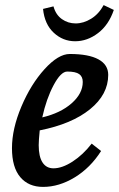

<svg xmlns="http://www.w3.org/2000/svg" viewBox="-20 -722 467 754"><path d="M27 -140Q27 -216 64 -303.5Q101 -391 155 -450.5Q209 -510 254 -510Q328 -510 366.5 -489Q405 -468 405 -428Q405 -351 333.5 -293Q262 -235 136 -210Q132 -170 132 -152Q132 -107 147 -84Q162 -61 190 -61Q224 -61 265 -87.5Q306 -114 340 -158L377 -129Q335 -63 273.5 -25.5Q212 12 149 12Q92 12 59.5 -26.5Q27 -65 27 -140ZM305 -400Q305 -421 291 -431Q277 -441 244 -441Q219 -441 190.5 -387.5Q162 -334 146 -261Q218 -278 261.5 -316.5Q305 -355 305 -400ZM275 -560Q227 -560 191 -593.5Q155 -627 149 -687L190 -697Q199 -664 223 -647Q247 -630 277 -630Q308 -630 338 -648.5Q368 -667 387 -702L427 -683Q407 -624 365 -592Q323 -560 275 -560Z"/></svg>

Font: Andada Pro SemiBold
Style: Italic
Weight: 600
Italic angle: -6.99998°
Designer: Carolina Giovagnoli
Foundry: Huerta Tipografica
Version: Version 3.005